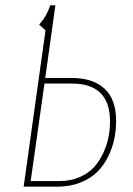

<svg xmlns="http://www.w3.org/2000/svg" viewBox="-20 -701 500 721"><path d="M249 -408.2Q329.6 -408.2 372.8 -367.9Q416 -327.6 416 -247.1Q416 -212.4 409.2 -179.2Q402.3 -146 386 -112.8Q369.6 -79.6 345 -55.2Q320.3 -30.8 281.7 -15.4Q243.2 0 194.8 0H68.8L150.9 -586.9L127 -608.9Q153.8 -637.2 168.9 -681.2H188L149.9 -408.2ZM202.1 -21Q245.1 -21 279.1 -35.9Q313 -50.8 333.7 -74Q354.5 -97.2 368.4 -127.9Q382.3 -158.7 387.7 -187.5Q393.1 -216.3 393.1 -245.1Q393.1 -387.2 250 -387.2H147L95.2 -21Z"/></svg>

Font: Fira Sans Compressed Thin
Style: Italic
Weight: 100
Width: 3
Italic angle: -8°
Designer: Carrois Corporate & Edenspiekermann AG
Foundry: Carrois Corporate GbR & Edenspiekermann AG
Version: Version 4.203;PS 004.203;hotconv 1.0.88;makeotf.lib2.5.64775